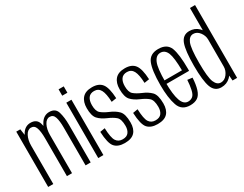

<svg xmlns="http://www.w3.org/2000/svg" viewBox="-83 -1287 2276 1792"><g transform="rotate(-30 1055.0 -391.0)"><path d="M34.5 0H89.5V-517.5L78 -596H34.5ZM236.5 0H291.5V-407Q291.5 -485 274.2 -543.2Q257 -601.5 189.5 -601.5Q133.5 -601.5 98.8 -550.2Q64 -499 64 -436L89.5 -412Q89.5 -474 112.2 -517Q135 -560 171.5 -560Q209 -560 222.8 -519.5Q236.5 -479 236.5 -407ZM437.5 0H492.5V-407Q492.5 -484.5 475.5 -543Q458.5 -601.5 391.5 -601.5Q335.5 -601.5 300.2 -550Q265 -498.5 265 -436L291.5 -412Q291.5 -474 314 -517Q336.5 -560 372.5 -560Q411 -560 424.2 -519.5Q437.5 -479 437.5 -407Z M574 0H629.5V-596.5H574ZM574 -740.5V-672H629.5V-740.5Z M860.5 3.5Q934 3.5 967.8 -33Q1001.5 -69.5 1001.5 -137.5Q1001.5 -229.5 967.2 -264.2Q933 -299 876.5 -322Q825.5 -344 797.5 -368.2Q769.5 -392.5 769.5 -456.5Q769.5 -504.5 789.5 -533Q809.5 -561.5 852.5 -561.5Q898.5 -561.5 920 -521.5Q941.5 -481.5 945 -391.5L998.5 -400Q993 -514 959.5 -558Q926 -602 853 -602Q781.5 -602 747.5 -563Q713.5 -524 713.5 -456Q713.5 -373.5 744.5 -339.2Q775.5 -305 832.5 -280.5Q884.5 -258.5 914.8 -232.5Q945 -206.5 945 -133Q945 -90.5 925.2 -63.8Q905.5 -37 860.5 -37Q814.5 -37 791.8 -72Q769 -107 765.5 -211L712.5 -202Q718 -75.5 753 -36Q788 3.5 860.5 3.5Z M1214.5 3.5Q1288 3.5 1321.8 -33Q1355.5 -69.5 1355.5 -137.5Q1355.5 -229.5 1321.2 -264.2Q1287 -299 1230.5 -322Q1179.5 -344 1151.5 -368.2Q1123.5 -392.5 1123.5 -456.5Q1123.5 -504.5 1143.5 -533Q1163.5 -561.5 1206.5 -561.5Q1252.5 -561.5 1274 -521.5Q1295.5 -481.5 1299 -391.5L1352.5 -400Q1347 -514 1313.5 -558Q1280 -602 1207 -602Q1135.5 -602 1101.5 -563Q1067.5 -524 1067.5 -456Q1067.5 -373.5 1098.5 -339.2Q1129.5 -305 1186.5 -280.5Q1238.5 -258.5 1268.8 -232.5Q1299 -206.5 1299 -133Q1299 -90.5 1279.2 -63.8Q1259.5 -37 1214.5 -37Q1168.5 -37 1145.8 -72Q1123 -107 1119.5 -211L1066.5 -202Q1072 -75.5 1107 -36Q1142 3.5 1214.5 3.5Z M1566 3.5V-36.5Q1517 -36.5 1494.5 -101.5Q1471.5 -166 1471.5 -300Q1471.5 -451 1495.5 -506Q1519.5 -561.5 1566.5 -561.5Q1615.5 -561.5 1637.5 -507.5Q1658.5 -455 1660 -318.5H1464V-281H1715Q1715.5 -291 1715.5 -301Q1715.5 -459.5 1688 -531Q1659.5 -602 1566.5 -602Q1476 -602 1446.5 -530Q1416.5 -457.5 1416.5 -300Q1416.5 -161.5 1445.5 -78.5Q1473.5 3.5 1566 3.5ZM1566 -36.5V3.5Q1615.5 3.5 1646 -17Q1676.5 -37 1692.5 -88Q1708 -138.5 1711.5 -210L1658.5 -216.5Q1655.5 -161.5 1645.5 -115Q1635.5 -69 1614.5 -52.5Q1593.5 -36.5 1566 -36.5Z M2021.5 0H2070.5V-785H2015.5V-75ZM1901 3.5Q1960 3.5 1999.8 -35.2Q2039.5 -74 2039.5 -119.5L2015.5 -154.5Q2015.5 -111.5 1987.5 -74.5Q1959.5 -37.5 1920 -37.5Q1877.5 -37.5 1855.5 -90Q1833.5 -142.5 1833.5 -299Q1833.5 -455.5 1855.5 -508Q1877.5 -560.5 1920 -560.5Q1959.5 -560.5 1987.5 -524Q2015.5 -487.5 2015.5 -445L2039.5 -478.5Q2039.5 -524 1999.8 -563Q1960 -602 1901 -602Q1830.5 -602 1804.2 -531.5Q1778 -461 1778 -299Q1778 -138 1804.2 -67.2Q1830.5 3.5 1901 3.5Z"/></g></svg>

Font: Anybody Condensed Light
Style: Regular
Weight: 300
Width: 3
Designer: Tyler Finck
Foundry: Etcetera Type Company
Version: Version 1.113;gftools[0.9.25]